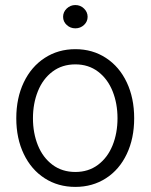

<svg xmlns="http://www.w3.org/2000/svg" viewBox="-20 -734 600 765"><path d="M44.9 -262.7Q44.9 -343.3 74.7 -405.8Q104.5 -468.3 158.2 -503.2Q211.9 -538.1 280.3 -538.1Q348.6 -538.1 402.1 -503.2Q455.6 -468.3 485.1 -405.8Q514.6 -343.3 514.6 -262.7Q514.6 -182.6 485.1 -120.4Q455.6 -58.1 402.1 -23.7Q348.6 10.7 280.3 10.7Q211.4 10.7 158 -23.7Q104.5 -58.1 74.7 -120.4Q44.9 -182.6 44.9 -262.7ZM448.2 -262.7Q448.2 -321.8 428.5 -370.8Q408.7 -419.9 370.6 -448.7Q332.5 -477.5 280.3 -477.5Q227.5 -477.5 189.2 -448.7Q150.9 -419.9 131.1 -370.8Q111.3 -321.8 111.3 -262.7Q111.3 -203.6 131.1 -154.8Q150.9 -106 189.2 -77.4Q227.5 -48.8 280.3 -48.8Q332.5 -48.8 370.6 -77.4Q408.7 -106 428.5 -154.8Q448.2 -203.6 448.2 -262.7ZM231.4 -667Q231.4 -686 245.8 -700Q260.3 -713.9 280.3 -713.9Q300.3 -713.9 314.7 -700Q329.1 -686 329.1 -667Q329.1 -647.9 314.7 -634.5Q300.3 -621.1 280.3 -621.1Q260.3 -621.1 245.8 -634.5Q231.4 -647.9 231.4 -667Z"/></svg>

Font: Pretendard GOV Light
Style: Regular
Weight: 300
Designer: Base glyphs from Inter by Rasmus Andersson; Hangeul glyphs from Noto Sans CJK(Source Han Sans) by Jang Soo-young and Kan
Foundry: Kil Hyung-jin
Version: Version 1.309